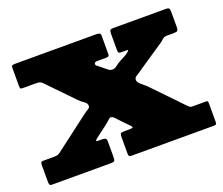

<svg xmlns="http://www.w3.org/2000/svg" viewBox="-97 -655 919 791"><g transform="rotate(-20 362.0 -260.0)"><path d="M445 -382.5Q432.5 -376 423.5 -368.2Q414.5 -360.5 404.5 -360.5Q394 -360.5 387.8 -365.5Q381.5 -370.5 368.5 -381L349.5 -396.5Q342 -400.5 343.2 -407.8Q344.5 -415 357 -415H395Q403.5 -415 406.2 -417.5Q409 -420 409 -427.5V-507Q409 -515.5 403.5 -517.8Q398 -520 390 -520H36Q26 -520 22 -518.2Q18 -516.5 18 -506.5V-430Q18 -419 20 -417Q22 -415 33 -415H86Q101 -415 106.2 -412.5Q111.5 -410 118 -403L222.5 -295Q235.5 -281.5 248 -273.2Q260.5 -265 260.5 -254.5Q260.5 -245.5 252.5 -241.2Q244.5 -237 232 -227.5L84 -115Q77.5 -110 72.2 -107.5Q67 -105 54 -105H8Q-1 -105 -3 -101.5Q-5 -98 -5 -88.5V-18Q-5 -8 -3 -4Q-1 0 9 0H264Q277.5 0 280.8 -3.8Q284 -7.5 284 -21.5V-89Q284 -100.5 278.2 -102.8Q272.5 -105 262 -105H249Q237 -105 239.8 -109Q242.5 -113 250.5 -119L298 -155Q310.5 -164.5 317 -171.2Q323.5 -178 329.5 -178Q336.5 -178 344 -169.8Q351.5 -161.5 363.5 -149L396.5 -115Q402 -109 398.8 -107Q395.5 -105 382 -105H360Q348.5 -105 345.8 -101Q343 -97 343 -85V-16Q343 -7.5 344.8 -3.8Q346.5 0 355 0H717Q724.5 0 726.8 -3Q729 -6 729 -14V-92Q729 -98.5 727.8 -101.8Q726.5 -105 720.5 -105H664Q653 -105 649.8 -107.5Q646.5 -110 641.5 -115L526 -235Q511 -251 495 -263.5Q479 -276 479 -287Q479 -297.5 489 -303Q499 -308.5 516 -321L626 -395Q635 -401 641.8 -408Q648.5 -415 662 -415H688Q703 -415 707.5 -418Q712 -421 712 -436V-499Q712 -512 709.2 -516Q706.5 -520 694 -520H465Q453 -520 450.5 -515.8Q448 -511.5 448 -499.5V-429.5Q448 -421.5 450.2 -418.2Q452.5 -415 461 -415H486Q495 -415 487.8 -408.5Q480.5 -402 471 -396.5Z"/></g></svg>

Font: Besley Black
Style: Regular
Weight: 900
Designer: Owen Earl
Foundry: indestructible type*
Version: Version 2.001